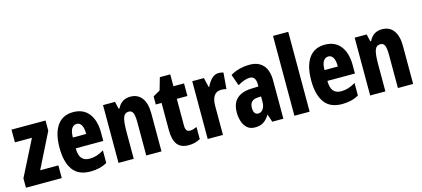

<svg xmlns="http://www.w3.org/2000/svg" viewBox="-60 -1257 3875 1765"><g transform="rotate(-15 1877.5 -375.0)"><path d="M359 0H18V-89L190 -429H28V-550H352V-453L186 -121H359Z M616 -559Q712 -559 764 -493Q816 -427 816 -310V-231H554Q554 -167 578.5 -136.5Q603 -106 653 -106Q689 -106 721 -116Q753 -126 790 -148V-29Q755 -9 716 0.5Q677 10 632 10Q516 10 463.5 -64.5Q411 -139 411 -272Q411 -410 463 -484.5Q515 -559 616 -559ZM620 -446Q591 -446 573 -420.5Q555 -395 554 -334H681Q681 -390 665 -418Q649 -446 620 -446Z M1160 -560Q1231 -560 1269.5 -508.5Q1308 -457 1308 -361V0H1163V-316Q1163 -373 1152.5 -402Q1142 -431 1111 -431Q1072 -431 1058 -392.5Q1044 -354 1044 -258V0H899V-550H1013L1029 -481H1037Q1075 -560 1160 -560Z M1611 -116Q1625 -116 1641.5 -120.5Q1658 -125 1677 -133V-18Q1652 -4 1625 3Q1598 10 1566 10Q1491 10 1457.5 -35Q1424 -80 1424 -172V-430H1369V-507L1436 -545L1470 -663H1569V-550H1670V-430H1569V-175Q1569 -116 1611 -116Z M2001 -560Q2011 -560 2021.5 -558.5Q2032 -557 2046 -553L2033 -398Q2014 -405 1985 -405Q1938 -405 1915.5 -371.5Q1893 -338 1893 -278V0H1748V-550H1859L1880 -461H1887Q1902 -497 1931.5 -528.5Q1961 -560 2001 -560Z M2297 -560Q2378 -560 2423 -510.5Q2468 -461 2468 -363V0H2362L2338 -73H2336Q2310 -31 2278.5 -10.5Q2247 10 2198 10Q2151 10 2123 -15Q2095 -40 2082 -80.5Q2069 -121 2069 -165Q2069 -252 2116.5 -296Q2164 -340 2253 -343L2323 -346V-365Q2323 -444 2266 -444Q2219 -444 2150 -404L2112 -512Q2150 -535 2197 -547.5Q2244 -560 2297 -560ZM2289 -249Q2214 -245 2214 -171Q2214 -106 2259 -106Q2287 -106 2305 -132Q2323 -158 2323 -201V-251Z M2718 0H2573V-760H2718Z M3011 -559Q3107 -559 3159 -493Q3211 -427 3211 -310V-231H2949Q2949 -167 2973.5 -136.5Q2998 -106 3048 -106Q3084 -106 3116 -116Q3148 -126 3185 -148V-29Q3150 -9 3111 0.5Q3072 10 3027 10Q2911 10 2858.5 -64.5Q2806 -139 2806 -272Q2806 -410 2858 -484.5Q2910 -559 3011 -559ZM3015 -446Q2986 -446 2968 -420.5Q2950 -395 2949 -334H3076Q3076 -390 3060 -418Q3044 -446 3015 -446Z M3555 -560Q3626 -560 3664.5 -508.5Q3703 -457 3703 -361V0H3558V-316Q3558 -373 3547.5 -402Q3537 -431 3506 -431Q3467 -431 3453 -392.5Q3439 -354 3439 -258V0H3294V-550H3408L3424 -481H3432Q3470 -560 3555 -560Z"/></g></svg>

Font: Noto Sans Lao ExtraCondensed ExtraBold
Style: Regular
Weight: 800
Width: 2
Designer: Monotype Design Team
Foundry: Monotype Imaging Inc.
Version: Version 2.003; ttfautohint (v1.8.4.7-5d5b)